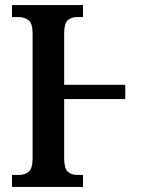

<svg xmlns="http://www.w3.org/2000/svg" viewBox="-20 -734 560 754"><path d="M27 0V-47H55Q78 -47 93 -60Q108 -73 108 -113V-603Q108 -643 91.5 -655Q75 -667 52 -667H27V-714H306V-667H283Q260 -667 246 -654.5Q232 -642 232 -602V-401H472V-345H232V-113Q232 -73 246 -60Q260 -47 283 -47H306V0Z"/></svg>

Font: Noto Serif Condensed SemiBold
Style: Regular
Weight: 600
Width: 3
Designer: Monotype Design Team
Foundry: Monotype Imaging Inc.
Version: Version 2.013